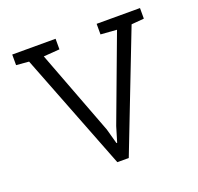

<svg xmlns="http://www.w3.org/2000/svg" viewBox="-99 -634 762 740"><g transform="rotate(-20 282.0 -264.0)"><path d="M200.7 -484.9 134.8 -480 266.6 -132.3 283.7 -70.3H286.6L305.2 -132.3L435.1 -480L369.1 -484.9V-528.3H546.9V-484.9L495.1 -480.5L308.6 0H261.7L74.7 -480.5L22.9 -484.9V-528.3H200.7Z"/></g></svg>

Font: TypoPRO Roboto Slab
Style: Light
Weight: 300
Designer: Google
Version: Version 1.100263; 2013; ttfautohint (v0.94.20-1c74) -l 8 -r 